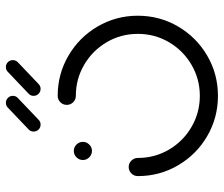

<svg xmlns="http://www.w3.org/2000/svg" viewBox="-72 -654 728 623"><g transform="rotate(-90 291.5 -343.0)"><path d="M83.3 -437.4Q83.3 -449.6 92 -458.3Q100.7 -467 113 -467Q124.8 -467 133.5 -458.3Q142.2 -449.6 142.2 -437.4Q142.2 -425.6 133.5 -416.9Q124.8 -408.1 113 -408.1Q100.7 -408.1 92 -416.9Q83.3 -425.6 83.3 -437.4ZM262.2 -490Q262.2 -501.9 270.7 -510.6Q279.3 -519.3 291.5 -519.3Q362.2 -519.3 421.9 -484.4Q481.5 -449.6 516.5 -389.8Q551.5 -330 551.5 -259.3Q551.5 -188.5 516.5 -128.7Q481.5 -68.9 421.9 -34.1Q362.2 0.7 291.5 0.7Q220.7 0.7 160.9 -34.1Q101.1 -68.9 66.1 -128.7Q31.1 -188.5 31.1 -259.3Q31.1 -271.5 39.8 -280.2Q48.5 -288.9 60.7 -288.9Q72.6 -288.9 81.3 -280.2Q90 -271.5 90 -259.3Q90 -204.4 117 -158.3Q144.1 -112.2 190.4 -85.2Q236.7 -58.1 291.5 -58.1Q346.3 -58.1 392.4 -85.2Q438.5 -112.2 465.6 -158.3Q492.6 -204.4 492.6 -259.3Q492.6 -314.1 465.6 -360.2Q438.5 -406.3 392.4 -433.3Q346.3 -460.4 291.5 -460.4Q279.3 -460.4 270.7 -469.1Q262.2 -477.8 262.2 -490ZM268.9 -687.4Q278.1 -687.4 284.8 -680.9Q291.5 -674.4 291.5 -664.8Q291.5 -654.8 284.4 -648.5L213.7 -581.1Q207.4 -574.8 198.1 -574.8Q188.5 -574.8 182 -581.5Q175.6 -588.1 175.6 -597.4Q175.6 -607.4 182.6 -613.7L253.3 -681.1Q259.6 -687.4 268.9 -687.4ZM384.8 -687.4Q394.4 -687.4 400.9 -680.9Q407.4 -674.4 407.4 -664.8Q407.4 -654.8 400.4 -648.5L329.6 -581.1Q323.3 -574.8 314.1 -574.8Q304.8 -574.8 298.1 -581.5Q291.5 -588.1 291.5 -597.4Q291.5 -607.4 298.5 -613.7L369.3 -681.1Q375.6 -687.4 384.8 -687.4Z"/></g></svg>

Font: 26F Galaxy Sans Medium
Style: Regular
Weight: 500
Designer: C₂₉H₂₅N₃O₅
Version: Version 1.100